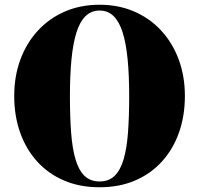

<svg xmlns="http://www.w3.org/2000/svg" viewBox="-20 -780 839 810"><path d="M400 10Q316.5 10 250 -18.5Q183.5 -47 136.5 -99Q89.5 -151 64.8 -221.2Q40 -291.5 40 -375Q40 -458.5 66 -528.8Q92 -599 140 -651Q188 -703 254 -731.5Q320 -760 400 -760Q480 -760 546 -731.5Q612 -703 660 -651Q708 -599 734 -528.8Q760 -458.5 760 -375Q760 -291.5 735.2 -221.2Q710.5 -151 663.5 -99Q616.5 -47 550 -18.5Q483.5 10 400 10ZM400 -14.5Q439 -14.5 463.5 -38.2Q488 -62 501.5 -108Q515 -154 520 -221Q525 -288 525 -375Q525 -462 518.5 -529Q512 -596 497.8 -642Q483.5 -688 459.5 -711.8Q435.5 -735.5 400 -735.5Q365 -735.5 340.8 -711.8Q316.5 -688 302.2 -642Q288 -596 281.5 -529Q275 -462 275 -375Q275 -288 280 -221Q285 -154 298.5 -108Q312 -62 336.5 -38.2Q361 -14.5 400 -14.5Z"/></svg>

Font: Bodoni Moda 9pt Black
Style: Regular
Weight: 900
Designer: Owen Earl
Foundry: indestructible type
Version: Version 2.005